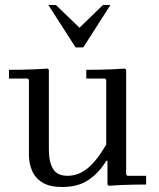

<svg xmlns="http://www.w3.org/2000/svg" viewBox="-20 -740 638 770"><path d="M486 -40 491 -35H566V0Q540 0 515.5 0.5Q491 1 466.5 2Q442 3 416 5L411 0V-95H406Q378 -48 336 -19Q294 10 229 10Q180 10 151 -7.5Q122 -25 109 -54.5Q96 -84 96 -120V-420L91 -425H16V-460Q42 -460 68 -460.5Q94 -461 119.5 -462Q145 -463 171 -465L176 -460V-140Q176 -91 192.5 -63Q209 -35 251 -35Q293 -35 329.5 -63.5Q366 -92 406 -160V-420L401 -425H326V-460Q352 -460 378 -460.5Q404 -461 429.5 -462Q455 -463 481 -465L486 -460ZM283 -550 174 -720H204L331 -598H267L393 -720H423L314 -550Z"/></svg>

Font: Brygada 1918
Style: Regular
Weight: 400
Designer: Mateusz Machalski | Borys Kosmynka | Przemek Hoffer
Foundry: NIEPODLEGLA 2018
Version: Version 3.006